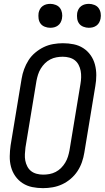

<svg xmlns="http://www.w3.org/2000/svg" viewBox="-20 -967 543 995"><path d="M203 8Q174 8 147 2.5Q120 -3 97.5 -17.5Q75 -32 59.5 -54Q44 -76 37 -102.5Q30 -129 30.5 -157.5Q31 -186 35 -214L92 -559Q96 -584 105 -608.5Q114 -633 128 -655Q142 -677 163 -694.5Q184 -712 207 -723Q230 -734 255.5 -738.5Q281 -743 306 -743Q335 -743 362 -737.5Q389 -732 411.5 -717.5Q434 -703 449.5 -681Q465 -659 472 -632.5Q479 -606 479 -577.5Q479 -549 474 -521L417 -176Q413 -151 404.5 -126.5Q396 -102 381.5 -80Q367 -58 346.5 -40.5Q326 -23 302.5 -12Q279 -1 253.5 3.5Q228 8 203 8ZM204 -62Q220 -62 236.5 -65Q253 -68 268.5 -76Q284 -84 296.5 -96.5Q309 -109 318 -124Q327 -139 332 -155Q337 -171 340 -187L397 -532Q400 -549 400.5 -566.5Q401 -584 398 -600Q395 -616 387.5 -630.5Q380 -645 368 -654.5Q356 -664 339.5 -668.5Q323 -673 305 -673Q289 -673 272.5 -670Q256 -667 240.5 -659Q225 -651 212.5 -638.5Q200 -626 191 -611Q182 -596 177 -580Q172 -564 169 -548L112 -203Q110 -186 109 -168.5Q108 -151 111 -135Q114 -119 121.5 -104.5Q129 -90 141 -80.5Q153 -71 169.5 -66.5Q186 -62 204 -62ZM440 -823Q426 -823 412 -828.5Q398 -834 390 -845Q382 -856 380 -870.5Q378 -885 380 -900Q382 -910 387 -919.5Q392 -929 401 -935.5Q410 -942 420 -944.5Q430 -947 441 -947Q455 -947 469 -941.5Q483 -936 491 -925Q499 -914 501.5 -899.5Q504 -885 501 -870Q499 -860 494 -850.5Q489 -841 480 -834.5Q471 -828 461 -825.5Q451 -823 440 -823ZM240 -823Q226 -823 212 -828.5Q198 -834 190 -845Q182 -856 180 -870.5Q178 -885 180 -900Q182 -910 187 -919.5Q192 -929 201 -935.5Q210 -942 220 -944.5Q230 -947 241 -947Q255 -947 269 -941.5Q283 -936 291 -925Q299 -914 301.5 -899.5Q304 -885 301 -870Q299 -860 294 -850.5Q289 -841 280 -834.5Q271 -828 261 -825.5Q251 -823 240 -823Z"/></svg>

Font: Iosevka Term Curly
Style: Italic
Weight: 400
Italic angle: -9°
Designer: Belleve Invis
Foundry: Belleve Invis
Version: Version 32.3.0